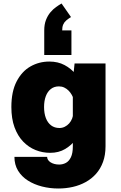

<svg xmlns="http://www.w3.org/2000/svg" viewBox="-20 -863 690 1098"><path d="M313.5 215Q265 215 220 203.5Q175 192 139.5 169.5Q104 147 83.2 113Q62.5 79 62.5 34H249.5Q249.5 43 254.5 51Q259.5 59 268.8 65Q278 71 290.5 74.5Q303 78 318.5 78Q339 78 356.8 68.5Q374.5 59 385.5 36.2Q396.5 13.5 396.5 -26V-403.5L406.5 -500H583.5V-27Q583.5 23.5 569.2 62.8Q555 102 529.5 130.8Q504 159.5 470 178.2Q436 197 396.2 206Q356.5 215 313.5 215ZM267 11Q223 11 183.2 -5Q143.5 -21 112.2 -53.5Q81 -86 63 -135.2Q45 -184.5 45 -251Q45 -339.5 75 -397.2Q105 -455 154.2 -483Q203.5 -511 262 -511Q311.5 -511 349 -491Q386.5 -471 411.5 -440Q436.5 -409 449.2 -375.5Q462 -342 462 -315L403 -291Q398.5 -306 390.8 -320Q383 -334 372 -345Q361 -356 347.2 -362.5Q333.5 -369 317 -369Q290 -369 271 -354.2Q252 -339.5 242 -313Q232 -286.5 232 -251Q232 -215 242.2 -188Q252.5 -161 272.2 -146Q292 -131 320 -131Q336 -131 350.2 -138Q364.5 -145 375.5 -157.2Q386.5 -169.5 392.8 -186Q399 -202.5 399.5 -221L464.5 -198Q464.5 -171 452 -135.5Q439.5 -100 414.5 -66.5Q389.5 -33 352.8 -11Q316 11 267 11ZM332 -843 386 -765.5Q370.5 -756 359 -746.2Q347.5 -736.5 341.5 -722.8Q335.5 -709 335.5 -687L233 -689Q233 -723.5 243 -749Q253 -774.5 268.5 -792.8Q284 -811 301 -823Q318 -835 332 -843ZM388.5 -689V-548.5H233V-689Z"/></svg>

Font: Trispace Thin ExtraBold
Style: Regular
Weight: 800
Version: Version 1.210